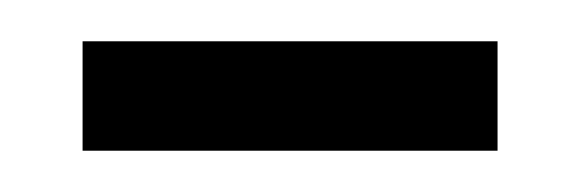

<svg xmlns="http://www.w3.org/2000/svg" viewBox="-20 -319 281 93"><path d="M20 -246H221V-299H20Z"/></svg>

Font: Noto Serif Devanagari ExtraCondensed Light
Style: Regular
Weight: 300
Width: 2
Designer: Universal Thirst, Indian Type Foundry and the Monotype Design Team
Foundry: Monotype Imaging Inc.
Version: Version 2.004